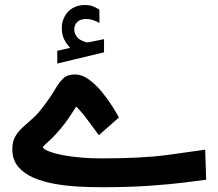

<svg xmlns="http://www.w3.org/2000/svg" viewBox="-20 -765 892 784"><path d="M266.4 -569.6 213.9 -557.5V-505.5L404.8 -551.4V-605.1L341.7 -592.3Q339.7 -591.8 337.4 -591.8Q334.6 -591.8 332.3 -592.6Q330 -593.5 327.5 -594.2Q304.2 -600.8 293.9 -614.7Q283.7 -628.6 283.2 -643.6Q283.2 -654.9 286.7 -662.7Q290.1 -670.6 295.7 -675.4Q303.2 -682.4 313 -685Q322.8 -687.5 331.5 -687.5Q346.3 -687.5 358.9 -683.3Q371.6 -679.1 386.2 -671.3L385.7 -725.9Q371.8 -734.2 358.7 -739.4Q345.6 -744.6 324.7 -744.6Q304.3 -744.6 285 -736.1Q265.6 -727.5 252.3 -710.7Q243.4 -699.2 237.9 -684.1Q232.4 -668.9 232.4 -649.9Q232.4 -623.9 242 -604.4Q251.7 -585 266.4 -569.6ZM383.6 -213 465.6 -285.3Q458.2 -299.1 440.7 -327.5Q423.1 -356 398.4 -386.7Q373.7 -417.5 344.7 -439.2Q315.6 -460.9 285.2 -460.9Q254.9 -460.9 237.6 -444.2Q220.4 -427.4 202.6 -396.6Q184.8 -365.7 152.2 -323.8Q132.6 -298.1 111.3 -279.5Q90 -260.9 71.5 -243.9Q52.9 -227 41.6 -206.4Q30.3 -185.8 30.3 -155.8Q30.3 -113.1 53.8 -84.9Q77.2 -56.6 116.4 -39.6Q155.5 -22.7 203.5 -14.2Q251.5 -5.8 301.3 -3.1Q351.2 -0.5 395.5 -0.5Q505.4 -0.5 591.7 -6.5Q677.9 -12.6 736.6 -20.2Q795.3 -27.7 821.9 -31.2L817.8 -153.8Q772.6 -146.9 666.1 -132.5Q559.6 -118.2 394.5 -118.2Q352.2 -118.2 312.3 -121.5Q272.4 -124.9 239.5 -131Q206.6 -137.1 184.3 -145.3Q161.9 -153.5 154.3 -163.3Q158.4 -169.9 167.6 -177.8Q176.9 -185.6 192.3 -200.7Q207.8 -215.7 229.8 -242.3Q244.5 -260.2 254 -273.5Q263.4 -286.8 271.8 -300Q280.3 -313.1 291.2 -329.9Q317.7 -303 340.2 -271.8Q362.7 -240.5 383.6 -213Z"/></svg>

Font: Vazir Variable Regular
Style: Regular
Weight: 400
Designer: Saber Rastikerdar
Foundry: Saber Rastikerdar
Version: Version 30.1.0